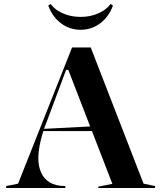

<svg xmlns="http://www.w3.org/2000/svg" viewBox="-20 -947 812 967"><path d="M11 0V-10L71 -22L343 -708H437L703 -22L761 -10V0H475V-7L546 -21L324 -595H313L218 -341Q196 -287 184.5 -237Q173 -187 173 -150Q173 -110 187 -78Q201 -46 231 -28Q261 -10 309 -10V0ZM182 -287V-297L449 -311V-287ZM386 -797Q331 -797 287.5 -829.5Q244 -862 223 -919L235 -927Q251 -906 273.5 -892Q296 -878 324.5 -870Q353 -862 386 -862Q419 -862 447.5 -870Q476 -878 498.5 -892Q521 -906 537 -927L549 -919Q528 -862 484.5 -829.5Q441 -797 386 -797Z"/></svg>

Font: Kalnia Medium
Style: Regular
Weight: 500
Designer: Frida Medrano
Foundry: Frida Medrano
Version: Version 1.105